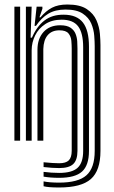

<svg xmlns="http://www.w3.org/2000/svg" viewBox="-20 -630 512 860"><path d="M245 209.8Q195.8 209.8 175.2 204.2V182.5Q201.8 188 245 188Q330.2 188 367.2 155.1Q404.2 122.2 404.2 46V-423.2Q404.2 -442.5 402.1 -470.1Q400 -497.8 388.8 -524.5Q377.5 -551.2 350.5 -569.2Q323.5 -587.2 273.5 -587.2Q227.2 -587.2 196.4 -568.6Q165.5 -550 141 -514H134.8L144 -600H169.8L170 -591L156.8 -552.5H161.5Q185.5 -581.2 212.9 -595.5Q240.2 -609.8 281.8 -609.8Q338 -609.8 368.6 -589.4Q399.2 -569 412.1 -539Q425 -509 427.5 -478.6Q430 -448.2 430 -428.2V46Q430 134 387.1 171.9Q344.2 209.8 245 209.8ZM44.5 0V-600H70.2V0ZM245 166.5Q206 166.5 175.2 161.2V139.8Q210.5 144.5 245 144.5Q302.8 144.5 327.6 121.6Q352.5 98.8 352.5 46V-418.2Q352.5 -482.2 330 -512Q307.5 -541.8 256.2 -541.8Q212.8 -541.8 182.9 -522.2Q153 -502.8 137.5 -471.5Q122 -440.2 121.8 -405.2V0H96V-600H121.8L117 -461.2H123Q144.2 -511 178.9 -537.9Q213.5 -564.8 266 -564.2Q324.5 -563.8 351.5 -529Q378.5 -494.2 378.5 -421.5V46Q378.5 110.5 347.5 138.5Q316.5 166.5 245 166.5ZM245 122.8Q215 122.8 175.2 118.2V96.8Q220.2 101.2 245 101.2Q275 101.2 288 88.4Q301 75.5 301.2 46V-411.8Q301.2 -428 299.6 -447.2Q298 -466.5 286.6 -480.4Q275.2 -494.2 246 -494.2Q212.2 -494.2 193.6 -472.4Q175 -450.5 174 -410.2V0H147.8V-407.5Q147.8 -456.5 174.9 -486.6Q202 -516.8 249.8 -516.8Q279.8 -516.8 295.9 -505.9Q312 -495 318.5 -478.4Q325 -461.8 326 -444.1Q327 -426.5 327 -413.2V46Q326.8 87.2 307.8 105Q288.8 122.8 245 122.8Z"/></svg>

Font: Big Shoulders Inline Display ExtraBold
Style: Regular
Weight: 800
Designer: Patric King
Foundry: XO Type Co
Version: Version 1.000